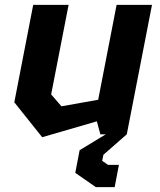

<svg xmlns="http://www.w3.org/2000/svg" viewBox="-20 -554 660 792"><path d="M263 -534H117L39 -132L154 12L379.5 -53.5L394 0H416.5L308.5 65.5L290.5 159L375.5 218H453L470.5 126H425.5L401.5 109.5L406.5 84.5L503 0L607 -534H461L385 -142.5L233.5 -115.5L191 -164.5Z"/></svg>

Font: Monaspace Krypton
Style: Bold Italic
Weight: 700
Italic angle: -11°
Designer: Riley Cran & the Lettermatic Team
Foundry: Lettermatic
Version: Version 1.101 (Monaspace Krypton)